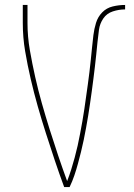

<svg xmlns="http://www.w3.org/2000/svg" viewBox="-20 -755 540 775"><path d="M239 0Q219 -54 201 -108Q183 -162 165.5 -216.5Q148 -271 132.5 -325.5Q117 -380 104 -436Q91 -492 81.5 -548Q72 -604 72 -662V-735H91V-662Q91 -607 100.5 -552.5Q110 -498 122 -444.5Q134 -391 149 -338Q164 -285 180.5 -232.5Q197 -180 214.5 -128Q232 -76 251 -24Q260 -47 267.5 -71Q275 -95 281.5 -119Q288 -143 293.5 -167.5Q299 -192 303.5 -216.5Q308 -241 312.5 -265.5Q317 -290 320.5 -315Q324 -340 327.5 -364.5Q331 -389 334.5 -414Q338 -439 341 -464Q344 -489 346.5 -513.5Q349 -538 351.5 -563Q354 -588 357 -613Q360 -638 367.5 -662.5Q375 -687 392.5 -705Q410 -723 435 -729Q460 -735 485 -735V-717Q460 -717 435.5 -709Q411 -701 397 -680.5Q383 -660 379.5 -635Q376 -610 373.5 -585Q371 -560 368.5 -535Q366 -510 363 -485.5Q360 -461 357 -436.5Q354 -412 350.5 -387Q347 -362 343.5 -337.5Q340 -313 336 -288.5Q332 -264 327.5 -239.5Q323 -215 318 -190.5Q313 -166 307 -142Q301 -118 294.5 -94Q288 -70 280 -46.5Q272 -23 261 0Z"/></svg>

Font: Zed Mono Thin
Style: Regular
Weight: 100
Monospace: yes
Designer: Belleve Invis
Foundry: Belleve Invis
Version: Version 1.0.0; ttfautohint (v1.8.4)